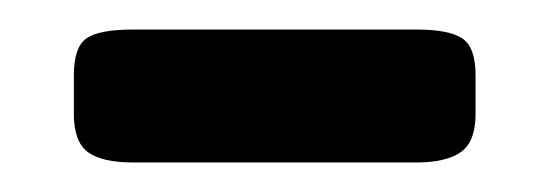

<svg xmlns="http://www.w3.org/2000/svg" viewBox="-20 -640 372 130"><path d="M30 -563V-589Q30 -608 38.5 -614Q47 -620 70 -620H262Q284 -620 293 -614Q302 -608 302 -589V-563Q302 -544 292 -537Q282 -530 262 -530H70Q49 -530 39.5 -537Q30 -544 30 -563Z"/></svg>

Font: Gold Bold
Style: Regular
Weight: 400
Designer: jaiki
Version: Version 1.000